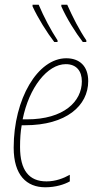

<svg xmlns="http://www.w3.org/2000/svg" viewBox="-20 -784 416 814"><path d="M331 -606H346V-613C316 -657 288 -712 265 -764H240V-757C262 -707 300 -646 331 -606ZM210 -606H224V-613C195 -657 166 -712 144 -764H118V-757C141 -707 179 -646 210 -606ZM172 10C216 10 253 -2 276 -15V-43C249 -28 216 -15 177 -15C103 -15 65 -62 65 -161C65 -195 67 -226 72 -253H86C261 -253 354 -336 354 -440C354 -505 316 -537 261 -537C140 -537 38 -365 38 -158C38 -41 93 10 172 10ZM94 -278H76C103 -413 181 -512 259 -512C304 -512 327 -483 327 -439C327 -354 251 -278 94 -278Z"/></svg>

Font: Noto Sans Condensed Thin
Style: Italic
Weight: 100
Width: 3
Italic angle: -12°
Designer: Monotype Design Team
Foundry: Monotype Imaging Inc.
Version: Version 2.013